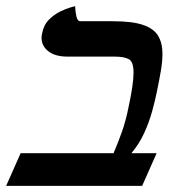

<svg xmlns="http://www.w3.org/2000/svg" viewBox="-20 -604 548 624"><path d="M347 -535Q410 -535 445 -523Q480 -511 494 -487.5Q508 -464 508 -429Q508 -404 502.5 -372Q497 -340 489 -302Q484 -277 474.5 -242.5Q465 -208 449 -172.5Q433 -137 407 -106H489L442 0H0L47 -106H349Q362 -136 375.5 -173.5Q389 -211 398 -257Q414 -331 414 -368Q414 -403 399 -411.5Q384 -420 352 -420H200Q159 -420 137 -437.5Q115 -455 115 -481Q115 -485 115.5 -488.5Q116 -492 117 -496Q122 -523 139 -540Q156 -557 175.5 -566.5Q195 -576 209.5 -580Q224 -584 224 -584Q225 -565 228.5 -550Q232 -535 241 -535Z"/></svg>

Font: Libertinus Serif SemiBold
Style: Italic
Weight: 600
Italic angle: -11.5°
Designer: Philipp H. Poll, Khaled Hosny
Foundry: Caleb Maclennan
Version: Version 7.051;RELEASE